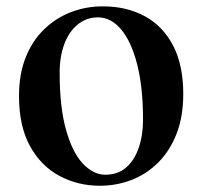

<svg xmlns="http://www.w3.org/2000/svg" viewBox="-20 -572 641 608"><path d="M296.2 16.2Q226.5 16.2 168.1 -15.1Q109.6 -46.4 74.9 -109.5Q40.2 -172.7 40.2 -267.9Q40.2 -337.8 61.5 -390.7Q82.7 -443.6 119.8 -479.3Q156.8 -515 204.5 -533.5Q252.2 -551.9 305.6 -551.9Q380.8 -551.9 438.3 -520.8Q495.7 -489.7 528 -428Q560.3 -366.2 560.3 -274.3Q560.3 -202.9 539.1 -148.4Q517.8 -94 480.9 -57.2Q444 -20.5 396.4 -2.1Q348.8 16.2 296.2 16.2ZM313.4 -18.7Q352.5 -18.7 378.8 -41Q405.1 -63.3 419 -103.1Q432.9 -142.8 432.9 -193.3Q432.9 -296.1 414.3 -368.4Q395.8 -440.6 363.6 -478.8Q331.5 -517 290.1 -517Q254.5 -517 226.9 -495.1Q199.3 -473.2 184.1 -433.5Q168.9 -393.7 168.9 -341.7Q168.9 -231.8 189.3 -160.1Q209.6 -88.3 242.8 -53.5Q276 -18.7 313.4 -18.7Z"/></svg>

Font: Noto Serif HK
Style: Regular
Weight: 200
Designer: Ryoko NISHIZUKA 西塚涼子 (kana & ideographs); Frank Grießhammer (Latin, Greek & Cyrillic); Wenlong ZHANG 张文龙 (bopomofo); San
Foundry: Adobe
Version: Version 2.001;hotconv 1.1.0;makeotfexe 2.6.0